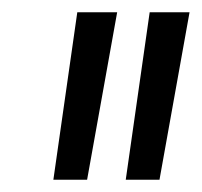

<svg xmlns="http://www.w3.org/2000/svg" viewBox="-20 -720 329 313"><path d="M67 -427 106 -700H171L122 -427ZM185 -427 224 -700H289L240 -427Z"/></svg>

Font: Georama Condensed
Style: Italic
Weight: 400
Width: 3
Italic angle: -9°
Designer: Jean-Baptiste Levee
Foundry: Production Type
Version: Version 1.000